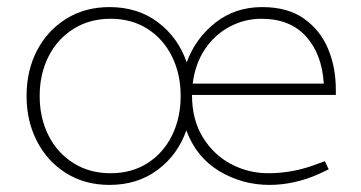

<svg xmlns="http://www.w3.org/2000/svg" viewBox="-20 -516 1018 542"><path d="M289 6Q220 6 167 -27Q114 -60 84.5 -117Q55 -174 55 -245Q55 -317 84.5 -373.5Q114 -430 167 -463Q220 -496 289 -496Q369 -496 426 -453Q483 -410 507 -340Q532 -408 588 -452Q644 -496 720 -496Q792 -496 838 -463.5Q884 -431 906 -378.5Q928 -326 928 -264V-248H522Q522 -178 552.5 -128.5Q583 -79 632 -53Q681 -27 737 -27Q804 -27 867 -50L897 -61L908 -38L878 -24Q847 -10 811.5 -2Q776 6 741 6Q664 6 599 -33Q534 -72 506 -148Q482 -79 425 -36.5Q368 6 289 6ZM92 -245Q92 -183 117 -133.5Q142 -84 187.5 -55.5Q233 -27 292 -27Q352 -27 396.5 -55.5Q441 -84 465.5 -133.5Q490 -183 490 -245Q490 -307 465.5 -356.5Q441 -406 396.5 -434.5Q352 -463 292 -463Q233 -463 187.5 -434.5Q142 -406 117 -356.5Q92 -307 92 -245ZM524 -280H894Q889 -363 844 -413Q799 -463 718 -463Q670 -463 628 -440.5Q586 -418 558.5 -377Q531 -336 524 -280Z"/></svg>

Font: REM Thin
Style: Regular
Weight: 250
Designer: Octavio Pardo
Foundry: Ashler Design
Version: Version 1.005;gftools[0.9.28]